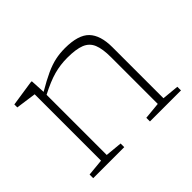

<svg xmlns="http://www.w3.org/2000/svg" viewBox="-116 -709 895 895"><g transform="rotate(-45 332.0 -261.0)"><path d="M426 -24 509.5 -32V-340Q509.5 -395 496.8 -426Q484 -457 452.2 -469.8Q420.5 -482.5 363 -482.5Q317.5 -482.5 274.5 -470.8Q231.5 -459 173 -428.5V-32L256.5 -24V0H52V-24L135.5 -32V-469.5L35 -483.5V-503L160.5 -522H169L173 -448Q221.5 -476.5 257 -492.8Q292.5 -509 322.8 -515.5Q353 -522 387 -522Q475 -522 511 -484.5Q547 -447 547 -368.5V-32L630.5 -24V0H426Z"/></g></svg>

Font: Newsreader Caption ExtraLight
Style: Regular
Weight: 275
Designer: Hugues Gentile
Foundry: Production Type
Version: Version 1.001